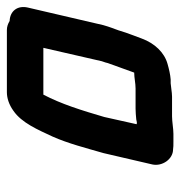

<svg xmlns="http://www.w3.org/2000/svg" viewBox="-3 -503 524 558"><g transform="rotate(-90 259.0 -224.0)"><path d="M281 -92H222C212 -92 202 -91 191 -90C184 -89 182 -87 177 -89L198 -183C217 -248 236 -309 263 -360H399L360 -190C357 -181 355 -176 355 -174C353 -169 351 -162 348 -154L340 -132C335 -119 332 -109 327 -96C312 -96 296 -92 281 -92ZM104 17C109 18 117 18 126 18H149C164 18 184 14 200 14H257C264 14 271 13 279 12L296 10H307C321 9 338 5 352 1C385 -8 412 -36 426 -74C431 -88 431 -88 435 -98C438 -105 440 -113 443 -120L450 -142C456 -159 459 -165 465 -186L516 -405C523 -435 506 -457 477 -458C469 -463 460 -466 451 -466H270C253 -466 234 -460 216 -447C181 -423 161 -376 141 -333C121 -288 108 -237 93 -185L60 -43C54 -15 75 17 104 17Z"/></g></svg>

Font: Electronic
Style: HvIt
Weight: 900
Version: Version 1.011